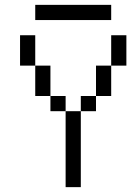

<svg xmlns="http://www.w3.org/2000/svg" viewBox="-20 -770 540 790"><path d="M437.5 -687.5H125V-750H437.5ZM62.5 -625H125V-500H62.5ZM125 -500H187.5V-375H125ZM187.5 -375H250V-312.5H187.5ZM250 -312.5H312.5V0H250ZM312.5 -375H375V-312.5H312.5ZM375 -500H437.5V-375H375ZM437.5 -625H500V-500H437.5Z"/></svg>

Font: 寒蝉点阵体 16px
Style: Regular
Weight: 400
Designer: Designed by Warren2060
Foundry: ChillType
Version: Version 1.000